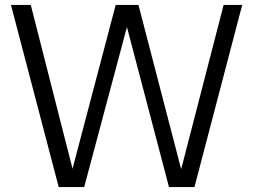

<svg xmlns="http://www.w3.org/2000/svg" viewBox="-20 -760 1028 780"><path d="M218.5 0 24.5 -740H105L284.5 -36H264.5L450 -740H542.5L725.5 -36H706.5L888.5 -740H964L770 0H666.5L486 -687H505.5L322 0Z"/></svg>

Font: Encode Sans SC SemiCondensed
Style: Regular
Weight: 400
Width: 4
Designer: Multiple Designers
Foundry: Impallari Type
Version: Version 3.002